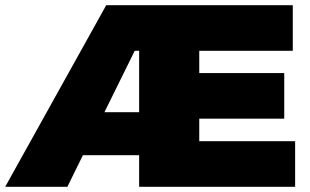

<svg xmlns="http://www.w3.org/2000/svg" viewBox="-30 -721 1197 741"><path d="M739 -176H1109V0H507V-122H290L230 0H-10L380 -701H1100V-525H739V-439H1067V-263H739ZM373 -288H507V-525H490Z"/></svg>

Font: TypoPRO Montserrat Alternates
Style: Regular
Weight: 900
Designer: Julieta Ulanovsky
Foundry: Julieta Ulanovsky
Version: Version 6.001